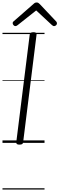

<svg xmlns="http://www.w3.org/2000/svg" viewBox="-20 -1149 478 1544"><path d="M136 14Q122 14 116 9.5Q110 5 111 -6L219 -871Q221 -881 227.5 -885.5Q234 -890 249 -890Q263 -890 269.5 -885.5Q276 -881 274 -871L166 -5Q165 5 158.5 9.5Q152 14 136 14ZM103 -939Q96 -939 89 -946.5Q82 -954 82 -962Q82 -966 83 -969.5Q84 -973 88 -976L248 -1116Q255 -1123 261 -1126Q267 -1129 275 -1129Q283 -1129 288.5 -1125.5Q294 -1122 300 -1116L433 -975Q436 -971 437 -967.5Q438 -964 438 -961Q438 -952 430.5 -945.5Q423 -939 415 -939Q410 -939 406 -941.5Q402 -944 397 -948L271 -1065L122 -947Q117 -943 112.5 -941Q108 -939 103 -939ZM0 365H338V375H0ZM0 -20H338V0H0ZM0 -505H338V-500H0ZM0 -885H338V-875H0Z"/></svg>

Font: Playwrite GB J Guides
Style: Italic
Weight: 400
Italic angle: -7.01216°
Designer: Veronika Burian, José Scaglione
Foundry: TypeTogether
Version: Version 1.003